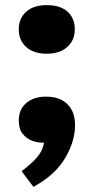

<svg xmlns="http://www.w3.org/2000/svg" viewBox="-20 -549 366 747"><path d="M162 -340Q111 -340 82 -366Q53 -392 53 -435Q53 -477 81.5 -503Q110 -529 162 -529Q215 -529 243 -503.5Q271 -478 271 -435Q271 -392 241.5 -366Q212 -340 162 -340ZM110 178 64 117Q102 89 124.5 62.5Q147 36 151 6H143Q124 6 103.5 -2Q83 -10 68 -28.5Q53 -47 53 -80Q53 -123 82 -148Q111 -173 159 -173Q213 -173 242.5 -143.5Q272 -114 272 -63Q272 2 232.5 67.5Q193 133 110 178Z"/></svg>

Font: Literata 12pt ExtraBold
Style: Regular
Weight: 800
Designer: Latin by Veronika Burian and Jose Scaglione. Greek by Irene Vlachou. Cyrillic by Vera Evstafieva.
Foundry: TypeTogether
Version: Version 3.002